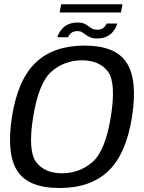

<svg xmlns="http://www.w3.org/2000/svg" viewBox="-20 -900 695 924"><path d="M266.2 4.8Q415.4 4.8 501.3 -76.9Q587.2 -158.7 615.3 -337.5Q642.9 -515.6 589.5 -598.1Q536.1 -680.6 386.9 -680.6Q237.6 -680.6 151.6 -598.7Q65.6 -516.7 37.5 -337.5Q10 -159.5 63.3 -77.3Q116.7 4.8 266.2 4.8ZM278.7 -66.1Q195.3 -66.1 154.3 -119.6Q113.3 -173 139.6 -337.5Q166.5 -503.2 228.8 -556.5Q291.1 -609.7 374.4 -609.7Q457.5 -609.7 498.7 -556.5Q539.9 -503.2 513.3 -337.5Q486.6 -172.7 424.2 -119.4Q361.8 -66.1 278.7 -66.1ZM447.5 -714.8Q473.1 -714.8 490.9 -722.9Q508.7 -731 519.7 -743Q530.7 -755.1 536.6 -767Q542.4 -779 544.1 -786.8H492.7Q491.2 -781.3 485.8 -774.1Q480.3 -766.8 471.1 -761.8Q461.8 -756.9 449.7 -756.9Q434.4 -756.9 424.2 -762Q414.1 -767.2 405.2 -774.3Q396.4 -781.3 384.9 -786.5Q373.4 -791.6 354.6 -791.6Q329.5 -791.6 311.5 -784.1Q293.4 -776.5 282.1 -764.8Q270.8 -753.2 264.5 -741.4Q258.3 -729.7 256.2 -720.8H307.9Q309.6 -726.6 314.8 -733.7Q320 -740.8 329.5 -745.6Q338.9 -750.4 352.3 -750.4Q365.7 -750.4 374.8 -745Q383.9 -739.7 393.3 -732.6Q402.6 -725.5 415.1 -720.2Q427.5 -714.8 447.5 -714.8ZM267.1 -840H562.4L569.4 -879.5H274.3Z"/></svg>

Font: Anybody Thin
Style: Italic
Weight: 100
Italic angle: -10°
Designer: Tyler Finck
Foundry: Etcetera Type Company
Version: Version 1.114;gftools[0.9.25]